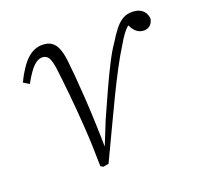

<svg xmlns="http://www.w3.org/2000/svg" viewBox="-96 -605 748 720"><g transform="rotate(-20 278.0 -245.5)"><path d="M200 9 190 3Q189 -84 184 -157Q179 -230 173 -290Q167 -350 161 -398Q156 -432 147.5 -443.5Q139 -455 123 -455Q107 -455 89.5 -438.5Q72 -422 47 -377L24 -391Q52 -448 79.5 -473.5Q107 -499 140 -499Q161 -499 175 -490.5Q189 -482 197.5 -463Q206 -444 210 -412Q217 -351 223 -259Q229 -167 231 -44H224L268 -153Q294 -212 317 -262Q340 -312 360 -351Q380 -390 397 -414Q414 -442 429 -461Q444 -480 460.5 -490Q477 -500 498 -500Q524 -500 538.5 -488Q553 -476 556 -455Q555 -440 545 -429.5Q535 -419 519 -419Q504 -419 493 -426.5Q482 -434 474 -448L457 -477L491 -474Q477 -466 460.5 -449.5Q444 -433 424 -398Q402 -363 379 -319.5Q356 -276 331.5 -225.5Q307 -175 280 -117.5Q253 -60 222 5Z"/></g></svg>

Font: Source Serif 4 Light
Style: Italic
Weight: 300
Italic angle: -12°
Designer: Frank Grießhammer
Foundry: Adobe Systems Incorporated
Version: Version 4.004;hotconv 1.0.116;makeotfexe 2.5.65601